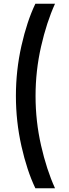

<svg xmlns="http://www.w3.org/2000/svg" viewBox="-20 -845 369 1026"><path d="M274 161H169Q124 67 94.5 -64.5Q65 -196 65 -332.5Q65 -469 94.5 -600Q124 -731 169 -825H274Q229 -726 199.5 -596.5Q170 -467 170 -332Q170 -197 199.5 -67.5Q229 62 274 161Z"/></svg>

Font: Khand Semibold
Style: Regular
Weight: 600
Designer: Devanagari: Sanchit Sawaria, Jyotish Sonowal; Latin: Satya Rajpurohit
Foundry: Indian Type Foundry
Version: Version 1.100;PS 1.0;hotconv 1.0.78;makeotf.lib2.5.61930; tt